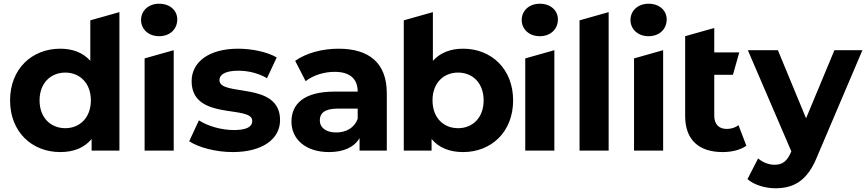

<svg xmlns="http://www.w3.org/2000/svg" viewBox="-20 -807 4642 1029"><path d="M464 -698V-481C425 -525 369 -546 303 -546C151 -546 34 -438 34 -269C34 -100 151 8 303 8C375 8 432 -15 471 -62V0H620V-742ZM330 -120C252 -120 192 -176 192 -269C192 -362 252 -418 330 -418C407 -418 467 -362 467 -269C467 -176 407 -120 330 -120Z M833 -613C891 -613 930 -651 930 -703C930 -751 891 -787 833 -787C775 -787 736 -749 736 -700C736 -651 775 -613 833 -613ZM755 0H911V-538L755 -494Z M1227 8C1388 8 1481 -63 1481 -163C1481 -375 1156 -286 1156 -378C1156 -406 1186 -428 1256 -428C1305 -428 1358 -418 1411 -388L1463 -499C1412 -529 1330 -546 1256 -546C1099 -546 1007 -474 1007 -372C1007 -157 1332 -247 1332 -159C1332 -129 1305 -110 1233 -110C1167 -110 1094 -131 1046 -162L994 -50C1044 -17 1136 8 1227 8Z M1794 -546C1708 -546 1621 -523 1562 -481L1618 -372C1657 -403 1716 -422 1773 -422C1857 -422 1897 -383 1897 -316H1773C1609 -316 1542 -250 1542 -155C1542 -62 1617 8 1743 8C1822 8 1878 -18 1907 -67V0H2053V-307C2053 -470 1958 -546 1794 -546ZM1782 -97C1727 -97 1694 -123 1694 -162C1694 -198 1717 -225 1790 -225H1897V-170C1879 -121 1834 -97 1782 -97Z M2462 -546C2395 -546 2340 -525 2300 -481V-742L2144 -698V0H2293V-62C2332 -15 2390 8 2462 8C2613 8 2730 -100 2730 -269C2730 -438 2613 -546 2462 -546ZM2435 -120C2357 -120 2298 -176 2298 -269C2298 -362 2357 -418 2435 -418C2513 -418 2572 -362 2572 -269C2572 -176 2513 -120 2435 -120Z M2873 -613C2931 -613 2970 -651 2970 -703C2970 -751 2931 -787 2873 -787C2815 -787 2776 -749 2776 -700C2776 -651 2815 -613 2873 -613ZM2795 0H2951V-538L2795 -494Z M3086 0H3242V-742L3086 -698Z M3456 -613C3514 -613 3553 -651 3553 -703C3553 -751 3514 -787 3456 -787C3398 -787 3359 -749 3359 -700C3359 -651 3398 -613 3456 -613ZM3378 0H3534V-538L3378 -494Z M3938 -136C3921 -123 3898 -116 3875 -116C3833 -116 3808 -141 3808 -187V-406H3908L3942 -526H3808V-657L3652 -613V-185C3652 -57 3726 8 3853 8C3901 8 3948 -3 3980 -26Z M4452 -538 4300 -173 4149 -538H3988L4221 4L4219 9C4198 57 4174 76 4131 76C4100 76 4067 63 4043 42L3986 153C4021 184 4081 202 4136 202C4233 202 4307 163 4359 33L4602 -538Z"/></svg>

Font: Talent SemiBold
Style: Bold
Weight: 700
Designer: Mike Powis
Version: Version 1.001;hotconv 1.0.109;makeotfexe 2.5.65596